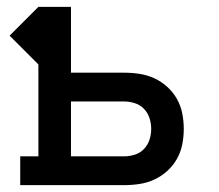

<svg xmlns="http://www.w3.org/2000/svg" viewBox="-20 -540 640 560"><path d="M39 0V-84H92V-352L8 -436L92 -520H187V-328H342Q365 -328 387.5 -324.5Q410 -321 430.5 -311.5Q451 -302 468 -286.5Q485 -271 496 -251.5Q507 -232 511.5 -209.5Q516 -187 516 -164Q516 -141 511.5 -118.5Q507 -96 496 -76.5Q485 -57 468 -41.5Q451 -26 430.5 -16.5Q410 -7 387.5 -3.5Q365 0 342 0ZM342 -84Q358 -84 373.5 -89Q389 -94 400 -105.5Q411 -117 416 -132.5Q421 -148 421 -164Q421 -180 416 -195.5Q411 -211 400 -222.5Q389 -234 373.5 -239Q358 -244 342 -244H187V-84Z"/></svg>

Font: Iosevka Etoile Medium
Style: Regular
Weight: 500
Designer: Belleve Invis
Foundry: Belleve Invis
Version: Version 22.1.2; ttfautohint (v1.8.4)